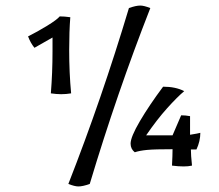

<svg xmlns="http://www.w3.org/2000/svg" viewBox="-20 -596 788 691"><path d="M163 -260Q169 -334 169 -412V-461L104 -424Q90 -441 81 -465Q115 -482 150 -503.5Q185 -525 195 -537Q212 -537 233 -534Q229 -482 229 -417Q229 -333 236 -260Q218 -257 200 -257Q184 -257 163 -260ZM226 66Q346 -240 444 -567Q469 -576 485 -576Q498 -576 521 -567Q401 -261 303 66Q278 75 262 75Q249 75 226 66ZM599 0Q601 -38 601 -59Q537 -59 510 -56.5Q483 -54 465 -48Q450 -60 450 -79Q450 -103 483.5 -160Q517 -217 567 -284Q612 -284 643 -268Q618 -247 581.5 -206.5Q545 -166 506 -109H601L632 -181Q648 -181 664 -178V-111Q695 -116 701 -118Q701 -88 687 -58H667Q667 -38 671 0Q658 3 641 3Q622 3 599 0Z"/></svg>

Font: Mirza
Style: Regular
Weight: 400
Designer: Arabic design by Kourosh Beigpour, Latin design by Eduardo Tunni, engineering by Lasse Fister
Version: Version 1.000